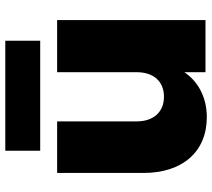

<svg xmlns="http://www.w3.org/2000/svg" viewBox="-58 -739 802 726"><g transform="rotate(-90 343.0 -376.0)"><path d="M630 -561H433V-260C433 -195 397 -157 340 -157C284 -157 247 -195 247 -260V-561H52V-235C52 -87 132 5 263 5C343 5 401 -32 433 -80V0H630ZM136 -625H552V-757H136Z"/></g></svg>

Font: SVN-Poppins ExtraBold
Style: Regular
Weight: 800
Designer: Ninad Kale (Devanagari), Jonny Pinhorn (Latin)
Foundry: Indian Type Foundry
Version: Version 3.002 2017; ttfautohint (v1.8.3)